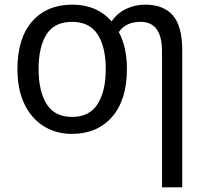

<svg xmlns="http://www.w3.org/2000/svg" viewBox="-20 -566 885 826"><path d="M526 -269Q526 -136 462 -63Q398 10 289 10Q222 10 169 -22.5Q116 -55 85.5 -117.5Q55 -180 55 -269Q55 -402 118.5 -474Q182 -546 291 -546Q397 -546 460 -474Q486 -511 524 -528.5Q562 -546 604 -546Q684 -546 724 -499.5Q764 -453 764 -349V240H677V-345Q677 -472 585 -472Q521 -472 491 -428Q526 -364 526 -269ZM146 -269Q146 -174 180.5 -118.5Q215 -63 290 -63Q365 -63 400 -118.5Q435 -174 435 -269Q435 -364 400 -418Q365 -472 290 -472Q214 -472 180 -418Q146 -364 146 -269Z"/></svg>

Font: Noto IKEA Arabic
Style: Regular
Weight: 400
Designer: Monotype Design Team
Foundry: Monotype Imaging Inc.
Version: Version 1.200